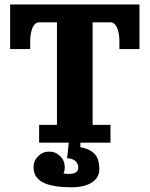

<svg xmlns="http://www.w3.org/2000/svg" viewBox="-20 -625 655 841"><path d="M24.4 -605.5H590.8V-410.2H502.9V-449.2Q502.9 -461.2 500.9 -473.9Q498.8 -486.6 494.5 -499Q490.2 -511.5 482.2 -519.4Q474.1 -527.3 463.9 -527.3H385.7V-78.1H463.9V0H332V19.5Q352.1 23.4 365.8 29.4Q379.6 35.4 391.5 46.1Q403.3 56.9 409.2 74.6Q415 92.3 415 117.2Q415 152.6 382.8 174Q350.6 195.3 293 195.3Q254.6 195.3 225.5 190.8Q196.3 186.3 177.9 178.6Q159.4 170.9 147.8 159.4Q136.2 147.9 131.6 135.4Q127 122.8 127 107.4Q127 79.1 147 59.1Q167 39.1 195.3 39.1Q223.6 39.1 243.7 59.1Q263.7 79.1 263.7 107.4Q263.7 121.8 258.1 134.8Q267.8 136.7 283.2 136.7Q323 136.7 323 107.4Q323 101.8 320.6 95.6Q318.1 89.4 312.9 83Q307.6 76.7 297.5 72.5Q287.4 68.4 273.9 68.4L281.2 0H151.4V-78.1H229.5V-527.3H151.4Q141.1 -527.3 133.1 -519.4Q125 -511.5 120.7 -499Q116.5 -486.6 114.4 -473.9Q112.3 -461.2 112.3 -449.2V-410.2H24.4Z"/></svg>

Font: Orelega One
Style: Regular
Weight: 400
Version: Version 1.1 ; ttfautohint (v1.8.3)